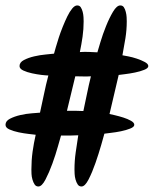

<svg xmlns="http://www.w3.org/2000/svg" viewBox="-20 -717 558 696"><path d="M517.6 -477.5Q517.6 -469.7 502.9 -463.9Q488.3 -458 469.2 -454.1Q450.2 -450.2 433.1 -448.2Q416 -446.3 410.2 -445.3Q402.3 -410.2 393.6 -374.5Q384.8 -338.9 377 -303.7Q381.8 -302.7 396.5 -299.3Q411.1 -295.9 426.8 -291Q442.4 -286.1 454.6 -279.3Q466.8 -272.5 466.8 -264.6Q466.8 -256.8 452.1 -251Q437.5 -245.1 418.5 -241.2Q399.4 -237.3 381.8 -235.4Q364.3 -233.4 358.4 -232.4Q355.5 -221.7 346.7 -190.9Q337.9 -160.2 326.2 -126.5Q314.5 -92.8 301.3 -66.9Q288.1 -41 275.4 -41Q266.6 -41 261.7 -48.3Q256.8 -55.7 253.9 -65.9Q251 -76.2 250.5 -86.4Q250 -96.7 250 -102.5Q250 -133.8 254.4 -164.6Q258.8 -195.3 263.7 -226.6Q248 -225.6 232.4 -225.6Q216.8 -225.6 201.2 -225.6Q198.2 -215.8 189.9 -186Q181.6 -156.2 169.9 -124Q158.2 -91.8 145 -66.4Q131.8 -41 119.1 -41Q110.4 -41 105.5 -48.3Q100.6 -55.7 97.7 -65.9Q94.7 -76.2 94.2 -86.4Q93.8 -96.7 93.8 -102.5Q93.8 -135.7 98.1 -167Q102.5 -198.2 109.4 -228.5Q102.5 -229.5 84.5 -231.4Q66.4 -233.4 47.9 -237.3Q29.3 -241.2 14.6 -247.6Q0 -253.9 0 -264.6Q0 -278.3 16.1 -286.6Q32.2 -294.9 53.2 -299.8Q74.2 -304.7 94.7 -306.2Q115.2 -307.6 125 -308.6Q132.8 -342.8 139.6 -376.5Q146.5 -410.2 155.3 -443.4Q148.4 -443.4 131.3 -445.3Q114.3 -447.3 96.2 -451.2Q78.1 -455.1 64.5 -461.4Q50.8 -467.8 50.8 -477.5Q50.8 -491.2 66.9 -499.5Q83 -507.8 104 -512.7Q125 -517.6 146 -519.5Q167 -521.5 175.8 -522.5Q177.7 -529.3 182.1 -544.9Q186.5 -560.5 192.9 -580.1Q199.2 -599.6 207.5 -620.1Q215.8 -640.6 224.1 -657.7Q232.4 -674.8 241.7 -686Q251 -697.3 259.8 -697.3Q268.6 -697.3 272.9 -690.4Q277.3 -683.6 279.8 -673.8Q282.2 -664.1 282.7 -654.8Q283.2 -645.5 283.2 -639.6Q283.2 -611.3 279.3 -584Q275.4 -556.6 269.5 -528.3Q286.1 -529.3 301.3 -528.8Q316.4 -528.3 333 -527.3Q335.9 -537.1 344.2 -564.9Q352.5 -592.8 364.3 -622.1Q376 -651.4 389.6 -674.3Q403.3 -697.3 416 -697.3Q424.8 -697.3 429.2 -690.4Q433.6 -683.6 436 -673.8Q438.5 -664.1 439 -654.8Q439.5 -645.5 439.5 -639.6Q439.5 -608.4 434.6 -578.1Q429.7 -547.9 423.8 -516.6Q429.7 -515.6 444.8 -512.7Q460 -509.8 476.1 -504.4Q492.2 -499 504.9 -492.2Q517.6 -485.4 517.6 -477.5ZM309.6 -440.4Q295.9 -439.5 281.7 -439.9Q267.6 -440.4 252.9 -440.4Q245.1 -409.2 237.8 -377.9Q230.5 -346.7 222.7 -315.4Q238.3 -315.4 252.9 -315.4Q267.6 -315.4 282.2 -314.5Q289.1 -345.7 295.4 -377.4Q301.8 -409.2 309.6 -440.4Z"/></svg>

Font: Chewy
Style: Regular
Weight: 400
Version: Version 1.001